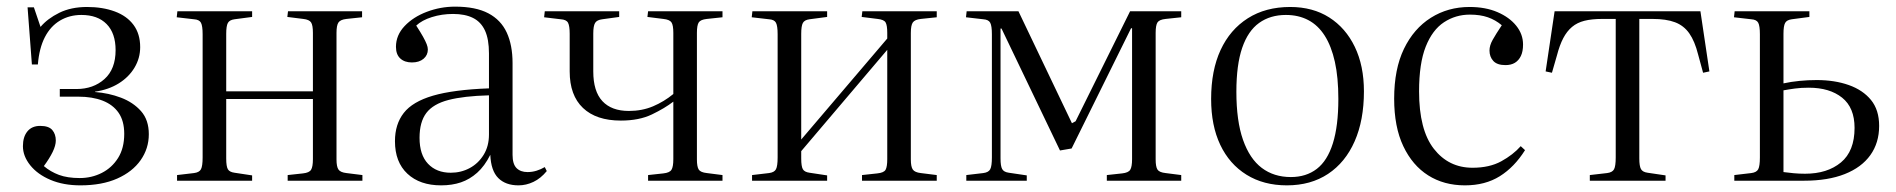

<svg xmlns="http://www.w3.org/2000/svg" viewBox="-20 -544 5708 578"><path d="M222 14Q171 14 132 -2.5Q93 -19 71 -46.5Q49 -74 49 -104Q49 -132 62.5 -148.5Q76 -165 101 -165Q127 -165 137.5 -152.5Q148 -140 148 -121Q148 -106 138.5 -86.5Q129 -67 112 -44Q132 -27 157.5 -17.5Q183 -8 220 -8Q256 -8 286.5 -23.5Q317 -39 335.5 -68.5Q354 -98 354 -141Q354 -180 337 -204.5Q320 -229 289 -241Q258 -253 216 -253H160V-276H210Q261 -276 294.5 -306Q328 -336 328 -393Q328 -444 301 -471.5Q274 -499 225 -499Q189 -499 160.5 -482Q132 -465 115 -432Q98 -399 94 -350H76L63 -522H82L102 -463Q123 -488 158.5 -505.5Q194 -523 242 -523Q289 -523 325.5 -509.5Q362 -496 382 -469Q402 -442 402 -402Q402 -369 385 -340.5Q368 -312 337.5 -293Q307 -274 266 -268V-267Q307 -264 344 -250Q381 -236 404.5 -209.5Q428 -183 428 -140Q428 -97 403.5 -62Q379 -27 333 -6.5Q287 14 222 14Z M513 0V-17L564 -23Q580 -25 585 -34.5Q590 -44 590 -70V-441Q590 -466 585 -475.5Q580 -485 564 -486L512 -492L514 -510H739V-493L686 -486Q671 -484 666 -475Q661 -466 661 -442V-269H922V-445Q922 -468 916.5 -476.5Q911 -485 893 -487L845 -493L847 -510H1070V-492L1023 -487Q1005 -485 999 -476.5Q993 -468 993 -445V-64Q993 -42 999 -33.5Q1005 -25 1023 -23L1071 -17V0H846V-17L892 -22Q911 -24 916.5 -33Q922 -42 922 -65V-246H661V-67Q661 -43 666 -34.5Q671 -26 686 -24L739 -16V0Z M1308 14Q1244 14 1206.5 -21Q1169 -56 1169 -119Q1169 -170 1195.5 -204Q1222 -238 1283.5 -256Q1345 -274 1452 -278V-383Q1452 -426 1440 -452Q1428 -478 1404 -490Q1380 -502 1344 -502Q1310 -502 1280 -492.5Q1250 -483 1233 -467Q1246 -447 1253.5 -433.5Q1261 -420 1264.5 -411Q1268 -402 1268 -395Q1268 -378 1255 -367Q1242 -356 1220 -356Q1198 -356 1185 -368Q1172 -380 1172 -403Q1172 -438 1198 -465.5Q1224 -493 1265 -508.5Q1306 -524 1350 -524Q1412 -524 1450 -504Q1488 -484 1505.5 -446Q1523 -408 1523 -354V-78Q1523 -50 1535 -38Q1547 -26 1568 -26Q1582 -26 1595 -30Q1608 -34 1620 -41L1626 -29Q1608 -7 1586 3.5Q1564 14 1541 14Q1502 14 1480 -8Q1458 -30 1456 -78Q1439 -44 1416.5 -24Q1394 -4 1367.5 5Q1341 14 1308 14ZM1337 -24Q1368 -24 1394 -38Q1420 -52 1436 -78Q1452 -104 1452 -139V-257Q1376 -255 1330 -243Q1284 -231 1263.5 -204Q1243 -177 1243 -129Q1243 -78 1268.5 -51Q1294 -24 1337 -24Z M1931 0V-17L1977 -22Q1996 -24 2001.5 -33Q2007 -42 2007 -65V-238Q1981 -218 1942.5 -199.5Q1904 -181 1849 -181Q1775 -181 1735 -219Q1695 -257 1695 -329V-442Q1695 -466 1690 -475.5Q1685 -485 1668 -486L1618 -492L1620 -510H1844V-493L1793 -486Q1777 -484 1771.5 -475Q1766 -466 1766 -443V-329Q1766 -269 1793.5 -239.5Q1821 -210 1873 -210Q1913 -210 1946 -224Q1979 -238 2007 -261V-445Q2007 -468 2001.5 -476.5Q1996 -485 1977 -487L1929 -493L1931 -510H2155V-492L2108 -487Q2089 -485 2083.5 -476.5Q2078 -468 2078 -445V-64Q2078 -42 2083.5 -33.5Q2089 -25 2108 -23L2155 -17V0Z M2244 0V-17L2295 -23Q2311 -25 2316 -34.5Q2321 -44 2321 -70V-441Q2321 -466 2316 -475.5Q2311 -485 2295 -486L2243 -492L2245 -510H2470V-493L2417 -486Q2402 -484 2397 -475Q2392 -466 2392 -442V-124L2651 -428V-445Q2651 -468 2646 -476.5Q2641 -485 2622 -487L2574 -493L2576 -510H2800V-492L2752 -487Q2734 -485 2728 -476.5Q2722 -468 2722 -445V-64Q2722 -42 2728 -33.5Q2734 -25 2752 -23L2800 -17V0H2575V-17L2621 -22Q2641 -24 2646 -33Q2651 -42 2651 -65V-394L2392 -89V-67Q2392 -43 2397 -34.5Q2402 -26 2417 -24L2470 -16V0Z M2889 0V-17L2940 -23Q2956 -25 2961 -34.5Q2966 -44 2966 -70V-441Q2966 -466 2961 -475.5Q2956 -485 2940 -486L2888 -492L2890 -510H3046L3207 -173L3218 -179L3382 -510H3536V-492L3489 -487Q3470 -485 3464.5 -476.5Q3459 -468 3459 -445V-64Q3459 -42 3464.5 -33.5Q3470 -25 3489 -23L3536 -17V0H3312V-17L3358 -22Q3377 -24 3382.5 -33Q3388 -42 3388 -65V-459H3385L3206 -97L3171 -91L2995 -458H2992V-67Q2992 -44 2997 -35Q3002 -26 3017 -24L3071 -16V0Z M3854 14Q3784 14 3732.5 -18Q3681 -50 3653.5 -108Q3626 -166 3626 -246Q3626 -332 3654.5 -393.5Q3683 -455 3736.5 -489Q3790 -523 3864 -523Q3932 -523 3981.5 -491.5Q4031 -460 4058.5 -403Q4086 -346 4086 -269Q4086 -182 4058 -118.5Q4030 -55 3978 -20.5Q3926 14 3854 14ZM3866 -11Q3912 -11 3944 -35.5Q3976 -60 3992.5 -112.5Q4009 -165 4009 -246Q4009 -311 3998.5 -358Q3988 -405 3968 -436.5Q3948 -468 3918.5 -483.5Q3889 -499 3851 -499Q3804 -499 3770.5 -475Q3737 -451 3719.5 -400Q3702 -349 3702 -268Q3702 -180 3722 -123Q3742 -66 3778.5 -38.5Q3815 -11 3866 -11Z M4390 14Q4327 14 4279.5 -16Q4232 -46 4204.5 -104Q4177 -162 4177 -247Q4177 -336 4206.5 -397Q4236 -458 4287.5 -490.5Q4339 -523 4404 -523Q4452 -523 4488 -507.5Q4524 -492 4544.5 -466.5Q4565 -441 4565 -410Q4565 -389 4558.5 -375.5Q4552 -362 4540.5 -355Q4529 -348 4512 -348Q4487 -348 4475.5 -360.5Q4464 -373 4464 -392Q4464 -407 4473.5 -424Q4483 -441 4501 -468Q4482 -484 4459 -492Q4436 -500 4405 -500Q4362 -500 4327 -477Q4292 -454 4272 -403.5Q4252 -353 4252 -269Q4252 -153 4296.5 -96Q4341 -39 4413 -39Q4464 -39 4499.5 -58.5Q4535 -78 4558 -104L4571 -92Q4539 -41 4495 -13.5Q4451 14 4390 14Z M4766 0V-17L4818 -23Q4834 -25 4839 -34.5Q4844 -44 4844 -70V-487H4803Q4772 -487 4750 -481.5Q4728 -476 4712.5 -463Q4697 -450 4686 -429Q4675 -408 4667 -377L4652 -325L4633 -329L4660 -510H5099L5126 -329L5107 -325L5092 -380Q5082 -420 5065.5 -443.5Q5049 -467 5022.5 -477Q4996 -487 4955 -487H4915V-67Q4915 -44 4920 -35Q4925 -26 4940 -24L4994 -16V0Z M5201 0V-17L5252 -23Q5268 -25 5273 -34.5Q5278 -44 5278 -70V-441Q5278 -466 5273 -475.5Q5268 -485 5252 -486L5200 -492L5202 -510H5427V-493L5374 -486Q5359 -484 5354 -475Q5349 -466 5349 -442V-293Q5372 -298 5397.5 -300.5Q5423 -303 5449 -303Q5503 -303 5545.5 -288Q5588 -273 5612.5 -243Q5637 -213 5637 -165Q5637 -114 5610.5 -77Q5584 -40 5533.5 -20Q5483 0 5411 0ZM5414 -21Q5481 -21 5522 -55Q5563 -89 5563 -159Q5563 -220 5525.5 -250Q5488 -280 5425 -280Q5402 -280 5383.5 -277.5Q5365 -275 5349 -272V-26Q5364 -24 5380 -22.5Q5396 -21 5414 -21Z"/></svg>

Font: Literata 60pt Light
Style: Regular
Weight: 300
Designer: Latin by Veronika Burian and Jose Scaglione. Greek by Irene Vlachou. Cyrillic by Vera Evstafieva.
Foundry: TypeTogether
Version: Version 3.103;gftools[0.9.29]